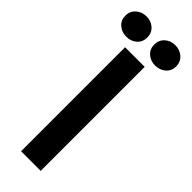

<svg xmlns="http://www.w3.org/2000/svg" viewBox="-358 -975 996 996"><g transform="rotate(45 139.5 -477.5)"><path d="M212 0H68V-763H212ZM-47 -880Q-47 -913 -23.5 -934Q0 -955 34 -955Q68 -955 91 -934Q114 -913 114 -880Q114 -847 91 -826.5Q68 -806 34 -806Q0 -806 -23.5 -826.5Q-47 -847 -47 -880ZM165 -880Q165 -913 188 -934Q211 -955 245 -955Q279 -955 302.5 -934Q326 -913 326 -880Q326 -847 302.5 -826.5Q279 -806 245 -806Q211 -806 188 -826.5Q165 -847 165 -880Z"/></g></svg>

Font: Open Sauce One
Style: Bold
Weight: 700
Designer: Alfredo Marco Pradil
Foundry: Creative Sauce Fz LLC
Version: Version 1.477